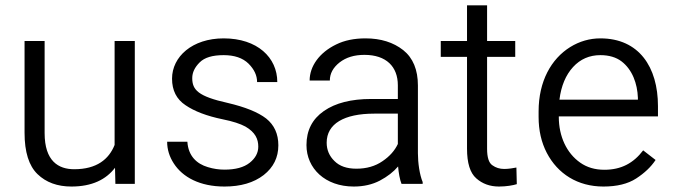

<svg xmlns="http://www.w3.org/2000/svg" viewBox="-20 -680 2491 710"><path d="M478.5 0V-528.3H403.8V-144C382.8 -91.3 337.9 -54.2 254.4 -54.2C196.3 -54.2 145 -84 145 -188V-528.3H70.8V-189C70.8 -117.7 86.9 -66.9 118.7 -36.1C150.4 -5.4 192.4 9.8 244.1 9.8C320.3 9.8 372.1 -16.1 405.3 -59.6L406.7 0Z M935.1 -137.7C935.1 -114.7 924.3 -94.7 903.3 -78.1C881.8 -61 850.6 -52.7 810.1 -52.7C789.6 -52.7 769 -55.7 748.5 -62C707.5 -74.2 676.3 -103 672.9 -155.8H598.1C598.1 -127.4 606.4 -100.6 622.6 -75.7C655.3 -24.9 718.8 9.8 810.1 9.8C870.1 9.8 918.5 -4.4 955.1 -32.7C991.2 -61 1009.3 -97.7 1009.3 -142.6C1009.3 -185.1 994.1 -217.8 964.4 -241.7C934.1 -265.1 886.7 -284.2 822.3 -299.3C712.4 -323.7 690.9 -347.7 690.9 -391.1C690.9 -412.1 700.2 -431.2 718.3 -449.2C736.3 -467.3 765.6 -476.1 807.1 -476.1C846.7 -476.1 877.4 -465.8 898.9 -444.8C919.9 -423.8 930.7 -401.4 930.7 -376.5H1005.4C1005.4 -467.3 931.6 -538.1 807.1 -538.1C690.9 -538.1 616.2 -470.2 616.2 -389.2C616.2 -345.7 632.8 -313 666 -291C698.7 -268.6 744.6 -251 803.7 -238.8C840.8 -231.4 868.7 -222.2 887.7 -211.9C924.8 -190.4 935.1 -165 935.1 -137.7Z M1543 0V-6.8C1531.7 -33.7 1525.4 -77.6 1525.4 -113.3V-363.8C1525.4 -421.9 1507.3 -465.8 1471.2 -494.6C1434.6 -523.4 1388.2 -538.1 1331.5 -538.1C1290 -538.1 1253.9 -530.8 1223.1 -515.6C1160.6 -485.4 1125 -434.6 1125 -382.3H1199.7C1199.7 -408.2 1211.9 -430.2 1235.8 -449.2C1259.8 -467.8 1290 -477.1 1327.6 -477.1C1408.2 -477.1 1451.2 -433.6 1451.2 -364.7V-314H1352.5C1278.8 -314 1220.7 -299.3 1177.7 -269.5C1134.8 -239.7 1113.3 -197.8 1113.3 -143.6C1113.3 -57.1 1182.6 9.8 1288.1 9.8C1324.7 9.8 1356.9 2.4 1384.8 -12.2C1412.6 -26.9 1435.1 -44.4 1452.1 -64.5C1454.1 -40.5 1458.5 -15.6 1464.8 0ZM1297.9 -56.2C1262.7 -56.2 1235.8 -65.4 1216.8 -84.5C1197.8 -103 1188 -125.5 1188 -152.3C1188 -222.2 1252.4 -259.8 1363.8 -259.8H1451.2V-147.5C1439.9 -123.5 1421.4 -102.1 1394.5 -84C1367.7 -65.4 1335.4 -56.2 1297.9 -56.2Z M1781.2 -528.3V-660.2H1707V-528.3H1609.9V-469.7H1707V-130.4C1707 -77.1 1718.3 -40.5 1741.2 -20.5C1763.7 -0.5 1791.5 9.8 1825.2 9.8C1852.5 9.8 1877 5.4 1891.1 1L1889.6 -60.5C1879.4 -58.6 1861.8 -55.2 1844.7 -55.2C1828.1 -55.2 1813.5 -59.6 1800.8 -68.8C1787.6 -77.6 1781.2 -98.1 1781.2 -129.9V-469.7H1885.3V-528.3Z M2211.4 9.8C2261.2 9.8 2301.8 0 2332.5 -20C2363.3 -40 2387.2 -62.5 2404.3 -88.4L2358.4 -124C2322.8 -77.1 2277.8 -52.2 2214.8 -52.2C2180.2 -52.2 2150.4 -61 2125.5 -78.6C2075.2 -113.8 2046.4 -175.8 2046.4 -247.6V-249.5H2413.1V-287.6C2413.1 -432.1 2342.8 -538.1 2200.2 -538.1C2160.6 -538.1 2123 -527.3 2088.4 -505.9C2018.6 -462.4 1971.7 -379.9 1971.7 -268.1V-247.6C1971.7 -197.8 1981.9 -153.3 2002 -114.7C2042.5 -37.1 2116.2 9.8 2211.4 9.8ZM2200.2 -476.1C2231.9 -476.1 2258.3 -468.3 2278.3 -453.1C2318.4 -422.4 2336.9 -371.1 2338.9 -318.4V-311.5H2048.8C2055.2 -362.8 2072.3 -402.8 2099.1 -432.1C2126 -461.4 2159.7 -476.1 2200.2 -476.1Z"/></svg>

Font: Vazirmatn Light
Style: Regular
Weight: 300
Designer: Saber Rastikerdar
Foundry: Saber Rastikerdar
Version: Version 33.003